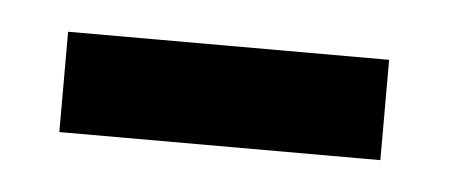

<svg xmlns="http://www.w3.org/2000/svg" viewBox="-24 -344 336 143"><g transform="rotate(5 143.5 -272.5)"><path d="M23 -235V-310H263V-235Z"/></g></svg>

Font: Noto Serif Thai SemiCondensed
Style: Regular
Weight: 400
Width: 4
Designer: Monotype Design Team
Foundry: Monotype Imaging Inc.
Version: Version 2.002